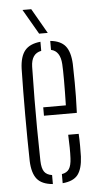

<svg xmlns="http://www.w3.org/2000/svg" viewBox="-54 -781 420 820"><g transform="rotate(-5 156.0 -371.0)"><path d="M126.5 -289V-325H223.5Q225 -384 225 -431.2Q225 -478.5 223.5 -502Q220 -558 181 -566.5V-605Q225.5 -600.5 245.8 -575.5Q266 -550.5 268.5 -498.5Q269 -474 269.8 -418.8Q270.5 -363.5 267.5 -289ZM49 -101.5Q47 -194.5 47 -299.2Q47 -404 49 -497.5Q51 -549.5 72 -575Q93 -600.5 139 -605V-566Q96 -558 94.5 -502Q93 -425 92.5 -363Q92 -301 92.5 -238.5Q93 -176 94.5 -98.5Q95.5 -66 105.8 -51.5Q116 -37 139 -33.5V5Q92 1 71.5 -24.2Q51 -49.5 49 -101.5ZM181 5V-34Q202.5 -37.5 212.2 -52.2Q222 -67 223.5 -98.5Q224.5 -119 224.2 -143.5Q224 -168 222.5 -199H267.5Q269 -172.5 269 -147.2Q269 -122 268.5 -101.5Q266 -49.5 246.8 -24.2Q227.5 1 181 5ZM136.5 -640 74.5 -747H112L173.5 -640Z"/></g></svg>

Font: Big Shoulders Stencil Display Light
Style: Regular
Weight: 300
Designer: Patric King
Foundry: XO Type Co
Version: Version 1.000